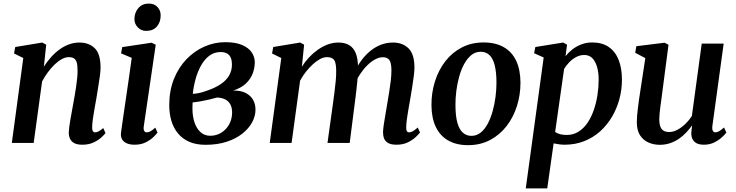

<svg xmlns="http://www.w3.org/2000/svg" viewBox="-20 -798 4112 1072"><path d="M225 -426Q243 -454 264.5 -478.2Q286 -502.5 311.2 -521Q336.5 -539.5 364.5 -550Q392.5 -560.5 422.5 -560.5Q476.5 -560.5 509 -528.8Q541.5 -497 541.5 -420Q541.5 -401 537.2 -370.5Q533 -340 527.5 -306.8Q522 -273.5 517.5 -245.5Q513 -220 507.8 -191.5Q502.5 -163 498.8 -136Q495 -109 494.5 -89Q494 -72 498.8 -65.5Q503.5 -59 510 -59Q519.5 -59 530 -64.2Q540.5 -69.5 556.5 -83L569 -55Q563.5 -47 546.5 -31.2Q529.5 -15.5 502.8 -2.8Q476 10 439.5 10Q410.5 10 394 0.8Q377.5 -8.5 370.5 -24.2Q363.5 -40 364 -60Q364.5 -73 367 -91.5Q369.5 -110 373.2 -131.8Q377 -153.5 381.2 -176.2Q385.5 -199 389 -219.5Q393 -241 397.2 -265Q401.5 -289 405 -314Q408.5 -339 411 -362.5Q413.5 -386 413 -406.5Q413 -434.5 408 -450.2Q403 -466 392.2 -472.5Q381.5 -479 363.5 -479Q345.5 -479 325.2 -468Q305 -457 285.2 -438Q265.5 -419 247.2 -394.5Q229 -370 215 -343L168 0H46L110 -474L58.5 -499.5L65 -535.5L216 -560.5L238 -548.5Z M731.5 10Q706.5 10 688.5 2.5Q670.5 -5 661.8 -20Q653 -35 655.5 -57Q658 -76.5 662.8 -108.8Q667.5 -141 673.5 -183Q679.5 -225 686.8 -273.2Q694 -321.5 701.2 -372.8Q708.5 -424 715.5 -475L656 -500L662.5 -535L826.5 -559.5L849.5 -548L783 -94.5Q780 -76 785 -67.5Q790 -59 799 -59Q809 -59 819.8 -64.8Q830.5 -70.5 847 -85.5L859.5 -58Q853.5 -49 836.8 -32.8Q820 -16.5 793.5 -3.2Q767 10 731.5 10ZM796 -625.5Q768 -625.5 748.8 -645.8Q729.5 -666 730.5 -694.5Q732 -730 753.5 -754Q775 -778 811 -778Q842 -778 859.8 -758.2Q877.5 -738.5 877 -711.5Q877 -674.5 856 -650Q835 -625.5 796 -625.5Z M1128 10.5Q1075.5 10.5 1037.2 -6Q999 -22.5 974 -52.8Q949 -83 937 -123.2Q925 -163.5 925 -211Q925 -292 951 -356.8Q977 -421.5 1021.2 -467.5Q1065.5 -513.5 1121.5 -538Q1177.5 -562.5 1237.5 -562.5Q1296 -562.5 1332.5 -546.5Q1369 -530.5 1385.8 -505Q1402.5 -479.5 1402.5 -451Q1402.5 -419 1391 -388Q1379.5 -357 1353.2 -332Q1327 -307 1282.5 -292.5Q1324 -293 1351.5 -279Q1379 -265 1392.8 -241Q1406.5 -217 1406.5 -186Q1406.5 -150 1387.8 -115.2Q1369 -80.5 1333.2 -52Q1297.5 -23.5 1245.5 -6.5Q1193.5 10.5 1128 10.5ZM1154 -40Q1187.5 -40 1215 -56.8Q1242.5 -73.5 1259 -102.8Q1275.5 -132 1276 -169Q1276 -198 1265.5 -216.2Q1255 -234.5 1236.2 -243.5Q1217.5 -252.5 1192 -253.5Q1184.5 -252 1174 -249Q1163.5 -246 1151.5 -243Q1139.5 -240 1126 -237.5Q1110 -234 1092.8 -231Q1075.5 -228 1055.5 -226Q1055 -217.5 1054.8 -208.8Q1054.5 -200 1054.5 -191Q1054.5 -149.5 1065.8 -115.2Q1077 -81 1099.2 -60.5Q1121.5 -40 1154 -40ZM1056.5 -274Q1072.5 -275 1087 -277.8Q1101.5 -280.5 1115.2 -284.8Q1129 -289 1143.5 -294.5Q1184 -309 1213.5 -329Q1243 -349 1259 -376Q1275 -403 1275 -438Q1275 -473.5 1259.2 -490.5Q1243.5 -507.5 1212 -507.5Q1176 -507.5 1148.5 -486.8Q1121 -466 1102 -431.5Q1083 -397 1071.8 -355.8Q1060.5 -314.5 1056.5 -274Z M1678 -548.5 1665.5 -425.5Q1682.5 -453 1705.2 -477.2Q1728 -501.5 1754.5 -520.2Q1781 -539 1810 -549.8Q1839 -560.5 1869 -560.5Q1905 -560.5 1929.2 -546.2Q1953.5 -532 1966 -501.8Q1978.5 -471.5 1979 -422Q1979.5 -415.5 1979 -407.5Q1978.5 -399.5 1977.8 -390.8Q1977 -382 1976 -373L1958.5 -392.5Q1975.5 -431 1998.5 -461.8Q2021.5 -492.5 2049.2 -514.8Q2077 -537 2108.5 -548.8Q2140 -560.5 2174.5 -560.5Q2228 -560.5 2261 -528Q2294 -495.5 2294 -420Q2294 -401 2290 -370.8Q2286 -340.5 2280.8 -307.2Q2275.5 -274 2270.5 -245.5Q2266 -220 2261 -191.5Q2256 -163 2252.2 -136.2Q2248.5 -109.5 2248 -89Q2247.5 -72 2251.8 -65.5Q2256 -59 2264 -59Q2273.5 -59 2284.5 -65Q2295.5 -71 2312.5 -86L2325 -58Q2319 -50 2302 -33.5Q2285 -17 2257.8 -3.5Q2230.5 10 2194 10Q2164.5 10 2147.8 0.8Q2131 -8.5 2124.8 -24.2Q2118.5 -40 2118.5 -59.5Q2119 -77 2123 -104Q2127 -131 2132.5 -161.5Q2138 -192 2142.5 -221Q2147 -249 2152.5 -281.8Q2158 -314.5 2161.8 -347Q2165.5 -379.5 2165.5 -406.5Q2165 -448.5 2153.5 -463.5Q2142 -478.5 2117 -478.5Q2097.5 -478.5 2075 -466.8Q2052.5 -455 2030.5 -433.2Q2008.5 -411.5 1989.5 -382.5Q1970.5 -353.5 1957.5 -319L1978 -391.5Q1977.5 -369.5 1975 -343.8Q1972.5 -318 1969.5 -292.2Q1966.5 -266.5 1963.5 -243L1932.5 0H1808.5L1839 -219.5Q1843 -248.5 1847.2 -281.2Q1851.5 -314 1854.5 -346.2Q1857.5 -378.5 1857 -405Q1856.5 -449.5 1844.8 -464.2Q1833 -479 1805 -479Q1787.5 -479 1767.5 -468.5Q1747.5 -458 1727.2 -439.5Q1707 -421 1688.2 -397.5Q1669.5 -374 1655.5 -347.5L1608 0H1486L1550.5 -474L1499 -499.5L1505.5 -535.5L1656 -560.5Z M2680 -561Q2746.5 -561 2792.2 -535Q2838 -509 2861.8 -459Q2885.5 -409 2886 -337Q2886 -268 2866 -205.2Q2846 -142.5 2808 -93.5Q2770 -44.5 2715.8 -16Q2661.5 12.5 2593.5 12.5Q2528 12.5 2482.2 -13.8Q2436.5 -40 2413 -89.8Q2389.5 -139.5 2389 -210Q2388.5 -280 2408.5 -343.5Q2428.5 -407 2466.5 -456Q2504.5 -505 2558.5 -533Q2612.5 -561 2680 -561ZM2664 -509Q2634 -509 2611.2 -490.2Q2588.5 -471.5 2571.5 -440.2Q2554.5 -409 2543.8 -370.2Q2533 -331.5 2527.8 -290.2Q2522.5 -249 2523 -211Q2523 -150 2533.8 -112.2Q2544.5 -74.5 2564.5 -57Q2584.5 -39.5 2612 -39.5Q2641.5 -39.5 2664.2 -58Q2687 -76.5 2703.5 -107.8Q2720 -139 2730.8 -178Q2741.5 -217 2746.8 -258.2Q2752 -299.5 2752 -338Q2751.5 -398.5 2741.5 -436Q2731.5 -473.5 2712 -491.2Q2692.5 -509 2664 -509Z M2915.5 254 3015.5 -477 2962 -501 2969 -535.5 3124.5 -560.5 3146 -548.5 3137.5 -484.5Q3153.5 -504.5 3175.8 -522Q3198 -539.5 3226 -550.2Q3254 -561 3287 -561Q3341.5 -561 3378.5 -535.8Q3415.5 -510.5 3434 -463.8Q3452.5 -417 3452.5 -352.5Q3452.5 -298 3438.5 -245.5Q3424.5 -193 3397.5 -146.8Q3370.5 -100.5 3331.5 -65.2Q3292.5 -30 3242.2 -10Q3192 10 3132.5 10Q3117.5 10 3101.8 7.8Q3086 5.5 3071 2.5L3035.5 254ZM3079.5 -61Q3092 -52.5 3108 -48.5Q3124 -44.5 3144 -44.5Q3181 -44.5 3210 -62.8Q3239 -81 3260.2 -112.2Q3281.5 -143.5 3295.2 -183.5Q3309 -223.5 3315.8 -267.2Q3322.5 -311 3322.5 -353.5Q3322.5 -394.5 3313.2 -425.5Q3304 -456.5 3286.5 -473.8Q3269 -491 3242.5 -491Q3218 -491 3196.2 -479.2Q3174.5 -467.5 3157.5 -449.5Q3140.5 -431.5 3129.5 -413Z M3663.5 10.5Q3630.5 10.5 3601.8 -1.8Q3573 -14 3554.5 -41.2Q3536 -68.5 3535.5 -114.5Q3535.5 -131.5 3537.2 -152.8Q3539 -174 3542 -197.5Q3545 -221 3548.2 -244.8Q3551.5 -268.5 3555 -289.5L3583 -473.5L3526.5 -503.5L3533 -540L3690.5 -559.5L3712.5 -548L3678.5 -288Q3676 -267 3673 -245.5Q3670 -224 3667.2 -203.5Q3664.5 -183 3662.8 -165.2Q3661 -147.5 3661 -134Q3661 -106.5 3667.2 -90.5Q3673.5 -74.5 3685.8 -67.8Q3698 -61 3716.5 -61Q3740 -61 3763.5 -74Q3787 -87 3807.8 -107.2Q3828.5 -127.5 3843 -150.5L3898 -554.5H4020.5L3957.5 -95Q3955 -76.5 3960 -67.8Q3965 -59 3974.5 -59Q3983.5 -59 3994.2 -65Q4005 -71 4022.5 -86L4035.5 -58Q4029.5 -49 4012.2 -32.8Q3995 -16.5 3969 -3.2Q3943 10 3910 10Q3875 10 3858 -6Q3841 -22 3840 -48.5Q3839.5 -51.5 3839.8 -56.8Q3840 -62 3840.8 -68.8Q3841.5 -75.5 3842.5 -82.5Q3843.5 -89.5 3844 -95.5L3842.5 -96Q3828.5 -76.5 3810.8 -57.5Q3793 -38.5 3770.8 -23.2Q3748.5 -8 3721.8 1.2Q3695 10.5 3663.5 10.5Z"/></svg>

Font: Merriweather 36pt SemiBold
Style: Italic
Weight: 600
Italic angle: -7.8°
Version: Version 2.101